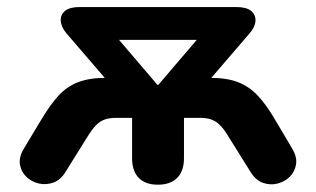

<svg xmlns="http://www.w3.org/2000/svg" viewBox="-20 -510 886 539"><path d="M423.2 8.5Q388.2 8.5 369.5 -10.6Q350.8 -29.8 350.8 -65.8V-179.2H306.8Q287.8 -179.2 274.4 -174.6Q261 -170 249.9 -158.8Q238.8 -147.5 226.2 -127.2L164 -27.5Q150 -4.5 129.6 2.6Q109.2 9.8 88.9 5.1Q68.5 0.5 53.8 -13.9Q39 -28.2 35.9 -48.6Q32.8 -69 46.8 -92.5L95.5 -173.5Q120.5 -215.5 144 -241.2Q167.5 -267 199.1 -279.2Q230.8 -291.5 278.8 -291.5H332.5L309.8 -249.8L166.2 -416.8Q151.5 -434.8 150.5 -451.6Q149.5 -468.5 162.6 -479.4Q175.8 -490.2 203 -490.2H643.5Q671.8 -490.2 684.9 -479.4Q698 -468.5 697.2 -451.6Q696.5 -434.8 681 -416.8L537.5 -249.8L514 -291.5H568.5Q616.5 -291.5 647.8 -279.5Q679 -267.5 703.4 -241.8Q727.8 -216 752.5 -173.5L800.5 -92.5Q814.5 -69 811 -48.2Q807.5 -27.5 793.1 -13.5Q778.8 0.5 758.4 5.5Q738 10.5 717.6 3Q697.2 -4.5 683.2 -27.5L621 -127.2Q608.8 -147.5 597.5 -158.8Q586.2 -170 573 -174.6Q559.8 -179.2 540.5 -179.2H496.5V-65.8Q496.5 -29.8 477.4 -10.6Q458.2 8.5 423.2 8.5ZM422.2 -271.5H424.2L567.5 -439.2V-398H279V-439.2Z"/></svg>

Font: Nunito ExtraLight
Style: Regular
Weight: 200
Designer: Vernon Adams
Foundry: Vernon Adams
Version: Version 3.602;April 4, 2023;FontCreator 14.0.0.2856 64-bit